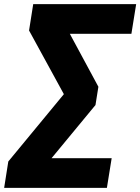

<svg xmlns="http://www.w3.org/2000/svg" viewBox="-58 -725 676 925"><path d="M-38 180 -18 53 275 -302 269 -236 82 -578 102 -705H598L575 -562H254L258 -600L416 -307L402 -219L155 80L159 37H480L457 180Z"/></svg>

Font: Nunito Sans 10pt SemiCondensed Black
Style: Italic
Weight: 900
Width: 4
Italic angle: -9°
Designer: Vernon Adams
Foundry: Vernon Adams
Version: Version 3.101;gftools[0.9.27]